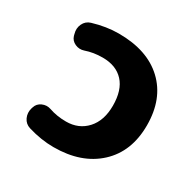

<svg xmlns="http://www.w3.org/2000/svg" viewBox="-126 -655 790 791"><g transform="rotate(30 268.5 -260.0)"><path d="M67 -429 65 -437Q58 -461 68 -482.5Q78 -504 101 -511Q164 -530 223 -530Q359 -530 435.5 -458Q512 -386 512 -260Q512 -135 433.5 -62.5Q355 10 223 10Q164 10 101 -9Q78 -16 68 -37.5Q58 -59 65 -83L67 -89Q73 -109 93 -118Q113 -127 134 -120Q171 -107 215 -107Q275 -107 312.5 -148Q350 -189 350 -260Q350 -334 314.5 -372.5Q279 -411 215 -411Q171 -411 134 -398Q113 -391 93 -400Q73 -409 67 -429Z"/></g></svg>

Font: Rounded Mplus 1c ExtraBold
Style: Regular
Weight: 800
Version: Version 1.059.20150529